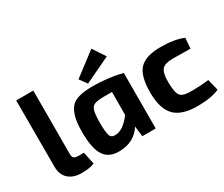

<svg xmlns="http://www.w3.org/2000/svg" viewBox="-124 -1086 1669 1429"><g transform="rotate(-30 711.0 -371.0)"><path d="M222 -158Q222 -131 233 -121Q244 -111 275 -111H318L340 -6Q307 12 227 12Q158 12 117 -25Q77 -62 76 -127V-700H223Z M556 -604 753 -754 824 -647 602 -541ZM756 0 745 -89Q682 9 557 12Q464 15 423 -49Q382 -112 383 -256Q383 -415 448 -468Q496 -507 622 -507Q753 -507 872 -477L871 0ZM649 -398Q577 -398 556 -375Q532 -348 532 -254Q532 -160 543 -133Q553 -106 589 -108Q655 -109 724 -201L725 -398Z M1414 -20Q1342 12 1226 12Q1092 12 1031 -49Q969 -112 969 -253Q969 -392 1021 -449Q1074 -507 1205 -507Q1322 -507 1399 -475L1392 -385Q1275 -387 1242 -387Q1173 -387 1149 -360Q1122 -330 1124 -246Q1125 -159 1148 -132Q1169 -108 1235 -108Q1328 -108 1390 -117Z"/></g></svg>

Font: Taylor Sans Bold LRS
Style: Bold
Weight: 700
Italic angle: -8°
Designer: Natanael Gama
Version: Version 1.001 September 8, 2015